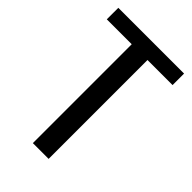

<svg xmlns="http://www.w3.org/2000/svg" viewBox="-212 -780 861 861"><g transform="rotate(45 218.5 -350.0)"><path d="M168 0V-627H10V-700H427V-627H268V0Z"/></g></svg>

Font: Cuprum Medium
Style: Regular
Weight: 500
Designer: Jovanny Lemonad
Foundry: Jovanny Lemonad
Version: Version 3.000